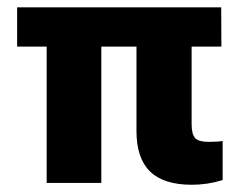

<svg xmlns="http://www.w3.org/2000/svg" viewBox="-20 -495 643 520"><path d="M499 -368.7V-158.7Q499 -130.9 508.8 -120.8Q518.6 -110.8 544.7 -110.8Q570.8 -110.8 583 -113.3V-7.3Q542 5.4 499.5 5.4Q423.3 5.4 386.5 -30.5Q349.6 -66.4 349.6 -140.1V-368.7H254.4V0.5H106.4V-368.7H26.4V-475.1H579.1L579.6 -368.7Z"/></svg>

Font: Yantramanav Black
Style: Regular
Weight: 900
Version: Version 1.001;PS 1.0;hotconv 1.0.72;makeotf.lib2.5.5900; ttf